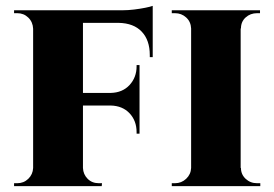

<svg xmlns="http://www.w3.org/2000/svg" viewBox="-20 -635 936 655"><path d="M263 -600V0H93V-600ZM456 -318V-275H261V-318ZM501 -600V-557H261V-600ZM456 -277V-179H446V-184Q446 -223 422 -248.5Q398 -274 358 -275V-277ZM456 -413V-316H358V-318Q398 -319 422 -345Q446 -371 446 -409V-413ZM501 -560V-440H491V-447Q491 -498 463.5 -527Q436 -556 385 -557V-560ZM501 -615V-591L399 -600Q417 -600 437.5 -602.5Q458 -605 475.5 -608.5Q493 -612 501 -615ZM95 -62 97 0H28V-10Q28 -10 33 -10Q38 -10 39 -10Q61 -10 76.5 -25Q92 -40 93 -62ZM95 -537H93Q92 -560 76.5 -575Q61 -590 39 -590Q38 -590 33 -590Q28 -590 28 -590V-600H97ZM261 -62H263Q264 -40 279 -25Q294 -10 317 -10Q317 -10 322 -10Q327 -10 328 -10L327 0H259ZM801 -600V0H632V-600ZM635 -62V0H566V-10Q566 -10 571 -10Q576 -10 577 -10Q599 -10 615 -25Q631 -40 632 -62ZM799 -62H802Q802 -40 818 -25Q834 -10 857 -10Q857 -10 862 -10Q867 -10 868 -10V0H799ZM799 -538V-600H867V-590Q867 -590 862 -590Q857 -590 857 -590Q834 -590 818 -575.5Q802 -561 802 -538ZM635 -538H632Q631 -561 615 -575.5Q599 -590 577 -590Q576 -590 571 -590Q566 -590 566 -590V-600H635Z"/></svg>

Font: Cinzel ExtraBold
Style: Regular
Weight: 800
Designer: Natanael Gama
Version: Version 2.000